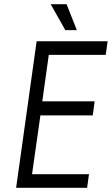

<svg xmlns="http://www.w3.org/2000/svg" viewBox="-20 -897 534 917"><path d="M396 0H57L155 -700H494L485 -635H213L182 -413H432L423 -346H173L133 -65H405ZM347 -753H292L222 -877H298Z"/></svg>

Font: Gudea
Style: Italic
Weight: 400
Version: Version 1.002